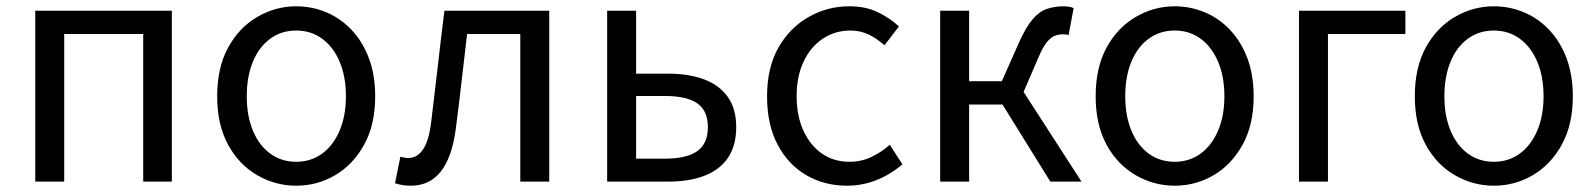

<svg xmlns="http://www.w3.org/2000/svg" viewBox="-20 -577 5069 610"><path d="M92 0V-543H526V0H435V-469H184V0Z M921 13Q855 13 797 -20.5Q739 -54 704.5 -117.5Q670 -181 670 -271Q670 -362 704.5 -425.5Q739 -489 797 -523Q855 -557 921 -557Q971 -557 1016.5 -538Q1062 -519 1097 -482Q1132 -445 1152 -392Q1172 -339 1172 -271Q1172 -181 1137 -117.5Q1102 -54 1045 -20.5Q988 13 921 13ZM921 -63Q968 -63 1003.5 -89Q1039 -115 1059 -162Q1079 -209 1079 -271Q1079 -334 1059 -381Q1039 -428 1003.5 -454Q968 -480 921 -480Q874 -480 838.5 -454Q803 -428 783.5 -381Q764 -334 764 -271Q764 -209 783.5 -162Q803 -115 838.5 -89Q874 -63 921 -63Z M1285 13Q1270 13 1258.5 11Q1247 9 1235 5L1252 -79Q1258 -78 1264 -76.5Q1270 -75 1277 -75Q1306 -75 1324.5 -103Q1343 -131 1350 -190Q1361 -279 1371 -367.5Q1381 -456 1392 -543H1725V0H1633V-469H1464Q1455 -393 1446.5 -318.5Q1438 -244 1428 -167Q1416 -77 1380.5 -32Q1345 13 1285 13Z M1909 0V-543H2001V-343H2103Q2168 -343 2216.5 -325Q2265 -307 2292 -269.5Q2319 -232 2319 -173Q2319 -113 2292 -74.5Q2265 -36 2216.5 -18Q2168 0 2103 0ZM2001 -73H2093Q2162 -73 2195.5 -97Q2229 -121 2229 -173Q2229 -225 2195.5 -248.5Q2162 -272 2093 -272H2001Z M2671 13Q2599 13 2541.5 -20.5Q2484 -54 2450.5 -117.5Q2417 -181 2417 -271Q2417 -362 2453 -425.5Q2489 -489 2549 -523Q2609 -557 2678 -557Q2731 -557 2769.5 -538Q2808 -519 2836 -493L2790 -433Q2767 -454 2740.5 -467Q2714 -480 2682 -480Q2633 -480 2594 -454Q2555 -428 2533 -381Q2511 -334 2511 -271Q2511 -209 2532.5 -162Q2554 -115 2591.5 -89Q2629 -63 2679 -63Q2717 -63 2749 -78.5Q2781 -94 2807 -117L2847 -55Q2810 -23 2765 -5Q2720 13 2671 13Z M2967 0V-543H3059V-319H3163L3217 -441Q3239 -490 3260 -515Q3281 -540 3305.5 -548.5Q3330 -557 3359 -557Q3368 -557 3377 -555.5Q3386 -554 3391 -551L3375 -465Q3371 -467 3367 -467.5Q3363 -468 3357 -468Q3343 -468 3330.5 -463Q3318 -458 3305.5 -442.5Q3293 -427 3279 -394L3232 -285L3416 0H3317L3165 -245H3059V0Z M3712 13Q3646 13 3588 -20.5Q3530 -54 3495.5 -117.5Q3461 -181 3461 -271Q3461 -362 3495.5 -425.5Q3530 -489 3588 -523Q3646 -557 3712 -557Q3762 -557 3807.5 -538Q3853 -519 3888 -482Q3923 -445 3943 -392Q3963 -339 3963 -271Q3963 -181 3928 -117.5Q3893 -54 3836 -20.5Q3779 13 3712 13ZM3712 -63Q3759 -63 3794.5 -89Q3830 -115 3850 -162Q3870 -209 3870 -271Q3870 -334 3850 -381Q3830 -428 3794.5 -454Q3759 -480 3712 -480Q3665 -480 3629.5 -454Q3594 -428 3574.5 -381Q3555 -334 3555 -271Q3555 -209 3574.5 -162Q3594 -115 3629.5 -89Q3665 -63 3712 -63Z M4107 0V-543H4445V-469H4199V0Z M4726 13Q4660 13 4602 -20.5Q4544 -54 4509.5 -117.5Q4475 -181 4475 -271Q4475 -362 4509.5 -425.5Q4544 -489 4602 -523Q4660 -557 4726 -557Q4776 -557 4821.5 -538Q4867 -519 4902 -482Q4937 -445 4957 -392Q4977 -339 4977 -271Q4977 -181 4942 -117.5Q4907 -54 4850 -20.5Q4793 13 4726 13ZM4726 -63Q4773 -63 4808.5 -89Q4844 -115 4864 -162Q4884 -209 4884 -271Q4884 -334 4864 -381Q4844 -428 4808.5 -454Q4773 -480 4726 -480Q4679 -480 4643.5 -454Q4608 -428 4588.5 -381Q4569 -334 4569 -271Q4569 -209 4588.5 -162Q4608 -115 4643.5 -89Q4679 -63 4726 -63Z"/></svg>

Font: Noto Sans HK
Style: Regular
Weight: 400
Designer: Ryoko NISHIZUKA 西塚涼子 (kana, bopomofo & ideographs); Paul D. Hunt (Latin, Greek & Cyrillic); Sandoll Communications 산돌커뮤니
Foundry: Adobe
Version: Version 2.004-H2;hotconv 1.0.118;makeotfexe 2.5.65603